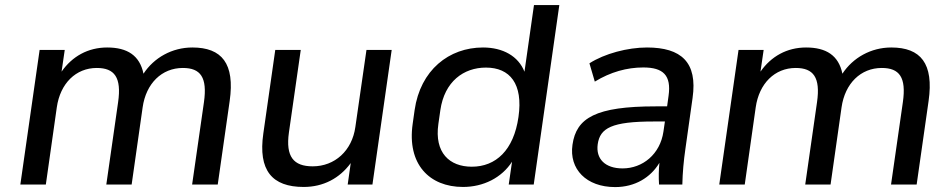

<svg xmlns="http://www.w3.org/2000/svg" viewBox="-20 -739 3787 769"><path d="M163.6 0 207.5 -309.1C221.2 -404.8 283.7 -466.8 367.7 -466.8C438.5 -466.8 467.3 -429.2 453.1 -330.1L405.8 0H507.3L551.3 -309.1C564.9 -404.8 627.9 -466.8 712.4 -466.8C783.2 -466.8 811 -429.2 796.9 -330.1L749.5 0H852.1L899.9 -334.5C921.4 -484.9 868.2 -548.8 750.5 -548.8C668.9 -548.8 596.7 -507.8 554.7 -443.8C539.6 -517.1 489.7 -548.8 409.2 -548.8C332.5 -548.8 269 -513.2 226.6 -452.1L239.3 -539.1H138.7L61.5 0Z M1196.3 9.8C1274.9 9.8 1340.3 -24.9 1384.8 -85.9L1372.6 0H1471.7L1548.8 -539.1H1447.8L1403.3 -230.5C1390.1 -135.3 1320.8 -72.8 1232.4 -72.8C1155.8 -72.8 1123.5 -111.3 1137.2 -208.5L1184.6 -539.1H1082.5L1034.7 -204.6C1013.2 -56.2 1069.8 9.8 1196.3 9.8Z M1834.5 9.8C1916 9.8 1989.3 -26.9 2030.8 -91.3L2017.6 0H2117.7L2220.2 -718.8H2118.7L2080.6 -451.7C2056.2 -514.2 1994.1 -548.8 1914.6 -548.8C1778.3 -548.8 1663.6 -458.5 1640.6 -297.9L1632.8 -242.7C1609.9 -82 1699.2 9.8 1834.5 9.8ZM1869.6 -71.3C1780.3 -71.3 1719.2 -127.4 1735.8 -242.7L1743.7 -297.9C1760.3 -412.6 1836.9 -468.3 1926.3 -468.3C2022.5 -468.3 2075.7 -403.3 2056.6 -270.5C2037.6 -137.2 1965.8 -71.3 1869.6 -71.3Z M2443.8 10.3C2522.5 10.3 2585.4 -27.3 2621.1 -86.9C2618.2 -58.1 2617.7 -28.8 2619.6 0H2712.9C2713.9 -47.4 2718.3 -95.2 2725.1 -142.1L2753.9 -346.7C2774.4 -489.7 2708.5 -548.8 2571.3 -548.8C2494.1 -548.8 2401.4 -524.4 2340.8 -485.4L2362.3 -412.1C2425.3 -450.7 2491.2 -468.8 2556.6 -468.8C2636.2 -468.8 2669.4 -437.5 2657.7 -355L2651.9 -313H2606.4C2366.2 -313 2288.1 -267.1 2272.9 -159.2C2258.8 -62 2328.1 10.3 2443.8 10.3ZM2473.6 -64.5C2403.8 -64.5 2365.7 -102.5 2374 -161.6C2383.3 -226.1 2429.7 -252.4 2598.6 -252.4H2643.1L2637.2 -211.9C2624 -121.1 2553.7 -64.5 2473.6 -64.5Z M2962.9 0 3006.8 -309.1C3020.5 -404.8 3083 -466.8 3167 -466.8C3237.8 -466.8 3266.6 -429.2 3252.4 -330.1L3205.1 0H3306.6L3350.6 -309.1C3364.3 -404.8 3427.2 -466.8 3511.7 -466.8C3582.5 -466.8 3610.4 -429.2 3596.2 -330.1L3548.8 0H3651.4L3699.2 -334.5C3720.7 -484.9 3667.5 -548.8 3549.8 -548.8C3468.3 -548.8 3396 -507.8 3354 -443.8C3338.9 -517.1 3289.1 -548.8 3208.5 -548.8C3131.8 -548.8 3068.4 -513.2 3025.9 -452.1L3038.6 -539.1H2938L2860.8 0Z"/></svg>

Font: Winston
Style: Italic
Weight: 400
Italic angle: -8.13011°
Designer: Vernon Adams, Kim Jin-seong, David Berlow, Cristiano Sobral
Foundry: The Winston Project Authors
Version: Version 3.004